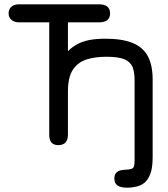

<svg xmlns="http://www.w3.org/2000/svg" viewBox="-20 -662 783 893"><path d="M572 211C586.5 211 601.5 209 616 205.5C630.5 202 642.5 196 653 187C653 187 653 187 653 187C663.5 178 672.5 164.5 679.5 146C686.5 128 690 101.5 690 66C690 66 690 -292 690 -292C690 -292 690 -292 690 -292C690 -336.5 682.5 -373 667.5 -401C652 -429 628.5 -449.5 596 -462.5C563.5 -475.5 521.5 -482 470 -482C470 -482 470 -482 470 -482C443.5 -482 418.5 -480 396 -476C373 -471.5 352 -464 332.5 -452.5C313 -441 294.5 -425 278 -404C278 -404 296 -400 296 -400C296 -400 296 -558 296 -558C296 -558 440 -558 440 -558C440 -558 440 -558 440 -558C474.5 -558 492 -572 492 -600C492 -600 492 -600 492 -600C492 -628 474.5 -642 440 -642C440 -642 69 -642 69 -642C69 -642 69 -642 69 -642C54 -642 42 -638.5 33.5 -631C24.5 -623.5 20 -613 20 -600C20 -600 20 -600 20 -600C20 -587 24.5 -577 33.5 -569.5C42 -562 54 -558 69 -558C69 -558 209 -558 209 -558C209 -558 209 -35 209 -35C209 -35 209 -35 209 -35C209 -3 223 13 251 13C251 13 251 13 251 13C281 13 296 -3.5 296 -37C296 -37 296 -238 296 -238C296 -238 296 -238 296 -238C296 -280.5 303.5 -313.5 318.5 -337C333.5 -360 354.5 -376 381 -385C407.5 -393.5 438.5 -398 474 -398C474 -398 474 -398 474 -398C512 -398 540.5 -394 559.5 -386C578 -377.5 590.5 -365.5 597 -349.5C603 -333 606 -313 606 -289C606 -289 606 83 606 83C606 83 606 83 606 83C606 96 605 105.5 603 111.5C600.5 118 596.5 122 591 123.5C585.5 125.5 577.5 126.5 567 127C567 127 567 127 567 127C560 127.5 552.5 128 544 129.5C535.5 131 528 135 521.5 140.5C515 146.5 512 156 512 169C512 169 512 169 512 169C512 184 517 194.5 527 201C536.5 207.5 551.5 211 572 211C572 211 572 211 572 211Z"/></svg>

Font: Jura-Fortis-Bold
Style: Bold
Weight: 500
Designer: Daniel Johnson, Alexei Vanyashin, Mirko Velimirovic
Foundry: Daniel Johnson
Version: ""